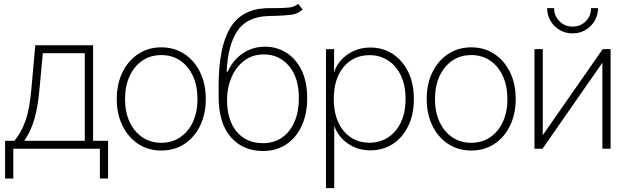

<svg xmlns="http://www.w3.org/2000/svg" viewBox="-20 -770 3245 994"><path d="M6.3 154.3V-41H54.7Q91.3 -85.9 112.1 -145.3Q132.8 -204.6 141.6 -300.3L162.6 -535.6H461.9V-41H539.6V154.3H497.1V0H48.8V154.3ZM105.5 -41H418.9V-494.6H201.7L183.6 -300.3Q175.8 -215.3 157.7 -152.8Q139.6 -90.3 105.5 -41Z M815.4 9.3Q747.1 9.3 695.1 -25.1Q643.1 -59.6 613.8 -119.9Q584.5 -180.2 584.5 -257.3Q584.5 -335 613.8 -395.3Q643.1 -455.6 695.1 -490.2Q747.1 -524.9 815.4 -524.9Q883.3 -524.9 935.3 -490.2Q987.3 -455.6 1016.4 -395.3Q1045.4 -335 1045.4 -257.3Q1045.4 -180.2 1016.4 -119.9Q987.3 -59.6 935.3 -25.1Q883.3 9.3 815.4 9.3ZM815.4 -30.8Q871.1 -30.8 913.3 -59.6Q955.6 -88.4 979 -139.4Q1002.4 -190.4 1002.4 -257.3Q1002.4 -324.7 979 -376Q955.6 -427.2 913.3 -456.1Q871.1 -484.9 815.4 -484.9Q759.3 -484.9 717 -456.1Q674.8 -427.2 651.1 -376Q627.4 -324.7 627.4 -257.3Q627.4 -190.4 650.9 -139.4Q674.3 -88.4 716.8 -59.6Q759.3 -30.8 815.4 -30.8Z M1523.4 -750 1546.9 -721.2Q1522.9 -697.8 1486.3 -693.4Q1449.7 -689 1407.2 -688Q1396 -688 1384.3 -687.5Q1372.6 -687 1360.4 -686.5Q1255.4 -680.7 1207.5 -607.7Q1159.7 -534.7 1153.3 -399.4H1159.2Q1186.5 -460 1237.5 -494.1Q1288.6 -528.3 1352.1 -528.3Q1413.6 -528.3 1463.1 -496.8Q1512.7 -465.3 1541.5 -405.8Q1570.3 -346.2 1570.3 -262.2Q1570.3 -179.7 1541.7 -118.2Q1513.2 -56.6 1461.9 -22.5Q1410.6 11.7 1341.8 11.7Q1236.8 11.7 1174.3 -60.8Q1111.8 -133.3 1111.8 -270V-326.2Q1112.3 -525.4 1170.9 -623.8Q1229.5 -722.2 1356.4 -727.5Q1370.1 -728 1383.1 -728Q1396 -728 1408.7 -728Q1445.3 -728 1474.4 -730.7Q1503.4 -733.4 1523.4 -750ZM1341.8 -28.8Q1398.4 -28.8 1440.2 -57.9Q1481.9 -86.9 1504.6 -139.4Q1527.3 -191.9 1527.3 -262.2Q1527.3 -368.2 1476.3 -428.2Q1425.3 -488.3 1345.7 -488.3Q1286.6 -488.3 1244.1 -455.8Q1201.7 -423.3 1178.7 -370.1Q1155.8 -316.9 1155.3 -255.4Q1155.3 -148.4 1205.1 -88.6Q1254.9 -28.8 1341.8 -28.8Z M1667.5 204.1V-515.6H1709.5V-397H1710.4Q1728 -452.6 1779.8 -488.3Q1831.5 -523.9 1897 -523.9Q1962.4 -523.9 2013.2 -490.7Q2064 -457.5 2093.3 -397.7Q2122.6 -337.9 2122.6 -257.8Q2122.6 -177.7 2093.5 -117.7Q2064.5 -57.6 2013.7 -24.7Q1962.9 8.3 1897 8.3Q1831.5 8.3 1781.2 -26.6Q1731 -61.5 1710.9 -117.2H1710.4V204.1ZM1893.1 -31.2Q1946.3 -31.2 1988.5 -58.3Q2030.8 -85.4 2055.2 -136.2Q2079.6 -187 2079.6 -257.8Q2079.6 -328.6 2055.2 -379.4Q2030.8 -430.2 1988.5 -457.3Q1946.3 -484.4 1893.1 -484.4Q1809.6 -484.4 1758.8 -423.1Q1708 -361.8 1708 -257.8Q1708 -153.8 1758.8 -92.5Q1809.6 -31.2 1893.1 -31.2Z M2419.9 9.3Q2351.6 9.3 2299.6 -25.1Q2247.6 -59.6 2218.3 -119.9Q2189 -180.2 2189 -257.3Q2189 -335 2218.3 -395.3Q2247.6 -455.6 2299.6 -490.2Q2351.6 -524.9 2419.9 -524.9Q2487.8 -524.9 2539.8 -490.2Q2591.8 -455.6 2620.8 -395.3Q2649.9 -335 2649.9 -257.3Q2649.9 -180.2 2620.8 -119.9Q2591.8 -59.6 2539.8 -25.1Q2487.8 9.3 2419.9 9.3ZM2419.9 -30.8Q2475.6 -30.8 2517.8 -59.6Q2560.1 -88.4 2583.5 -139.4Q2606.9 -190.4 2606.9 -257.3Q2606.9 -324.7 2583.5 -376Q2560.1 -427.2 2517.8 -456.1Q2475.6 -484.9 2419.9 -484.9Q2363.8 -484.9 2321.5 -456.1Q2279.3 -427.2 2255.6 -376Q2231.9 -324.7 2231.9 -257.3Q2231.9 -190.4 2255.4 -139.4Q2278.8 -88.4 2321.3 -59.6Q2363.8 -30.8 2419.9 -30.8Z M3141.1 0H3098.6V-443.4H3097.2L2788.6 0H2747.1V-515.6H2790V-71.8H2791L3100.1 -515.6H3141.1ZM2944.3 -597.2Q2907.2 -597.2 2877.4 -614.7Q2847.7 -632.3 2830.1 -662.1Q2812.5 -691.9 2812.5 -728H2848.6Q2848.6 -687.5 2876.5 -659.9Q2904.3 -632.3 2944.3 -632.3Q2984.9 -632.3 3012.5 -659.9Q3040 -687.5 3040 -728H3076.2Q3076.2 -691.9 3058.6 -662.1Q3041 -632.3 3011.2 -614.7Q2981.4 -597.2 2944.3 -597.2Z"/></svg>

Font: Inter Display ExtraLight
Style: Regular
Weight: 200
Designer: Rasmus Andersson
Foundry: rsms
Version: Version 4.000;git-a52131595